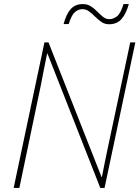

<svg xmlns="http://www.w3.org/2000/svg" viewBox="-20 -922 684 942"><path d="M47 0 198 -714H218L478 -54H480Q488 -93 496 -134.5Q504 -176 512 -211L619 -714H644L493 0H472L213 -659H211Q202 -616 195 -579Q188 -542 180 -502L75 0ZM292 -804Q305 -853 327 -877.5Q349 -902 386 -902Q409 -902 426 -891Q443 -880 457.5 -865Q472 -850 486 -839Q500 -828 516 -828Q536 -828 554 -842Q572 -856 586 -902H612Q599 -855 576.5 -829Q554 -803 515 -803Q494 -803 478 -814Q462 -825 447 -840Q432 -855 417 -866Q402 -877 384 -877Q365 -877 348 -863Q331 -849 317 -804Z"/></svg>

Font: Noto Sans Disp Thin
Style: Italic
Weight: 100
Italic angle: -12°
Designer: Monotype Design Team
Foundry: Monotype Imaging Inc.
Version: Version 2.000;GOOG;noto-source:20170915:90ef993387c0